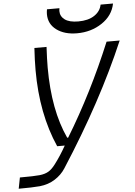

<svg xmlns="http://www.w3.org/2000/svg" viewBox="-82 -1219 901 1282"><g transform="rotate(-5 369.0 -578.5)"><path d="M641.9 -1166.7H725.3Q709.6 -1086.6 636.7 -1038.1Q563.8 -989.6 469.4 -989.6Q385.4 -989.6 332.4 -1028.6Q279.3 -1067.7 279.3 -1134.1Q279.3 -1148.4 282.6 -1166.7H365.9Q363.9 -1156.9 363.9 -1148.4Q363.9 -1112 394.2 -1089.8Q424.5 -1067.7 484.4 -1067.7Q551.4 -1067.7 592.4 -1095.1Q633.5 -1122.4 641.9 -1166.7ZM270.8 -250Q171.2 -475.3 171.2 -768.2Q171.2 -836.6 176.4 -916.7H257.8Q253.3 -833.3 253.3 -778.6Q253.3 -492.2 342.4 -300.8H349Q523.4 -587.2 660.2 -916.7H748Q580.1 -523.4 305.3 -98.3Q278.6 -56.6 234 -28.3Q189.5 0 132.2 5.9Q83.3 10.4 -9.8 10.4L4.6 -63.8Q102.2 -63.8 137.4 -67.7Q173.2 -71.6 196.6 -85.3Q220.1 -99 243.5 -130.2Q283.9 -182.9 321.6 -250Z"/></g></svg>

Font: Monoid
Style: Italic
Weight: 400
Width: 4
Italic angle: -11°
Monospace: yes
Version: Version 0.61